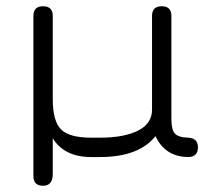

<svg xmlns="http://www.w3.org/2000/svg" viewBox="-20 -503 691 615"><path d="M529 -122Q529 -88 540 -75.5Q551 -63 582 -62Q614 -61 614 -31Q614 0 582 0Q509 -1 478 -67Q425 0 300 0H272Q186 0 149 -60V54Q149 92 118 92Q87 92 87 61V-452Q87 -483 118 -483Q149 -483 149 -452V-185Q149 -115 175.5 -88.5Q202 -62 272 -62H300Q377 -62 422 -84.5Q467 -107 467 -152V-452Q467 -483 498 -483Q529 -483 529 -452Z"/></svg>

Font: Jura Medium
Style: Regular
Weight: 500
Designer: Daniel Johnson, Alexei Vanyashin
Foundry: Daniel Johnson
Version: Version 5.103